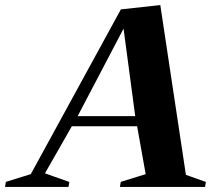

<svg xmlns="http://www.w3.org/2000/svg" viewBox="-91 -737 869 757"><path d="M-71.2 0 -67.8 -20 38.8 -53 25.8 -42 385.6 -700 541 -717 643.2 -39.6 633.6 -50.6 720.8 -19.6 717.4 0H381.8L385.2 -20L491.8 -53L484.8 -42L448.2 -247.2L458.4 -239.2H183L196.8 -247.2L79.6 -42L77.8 -56.6L182.4 -19.6L179 0ZM211 -271.2 206.6 -279.2H450.8L443.2 -271.2L393.2 -646H407.6Z"/></svg>

Font: Wittgenstein
Style: Italic
Weight: 400
Italic angle: -11°
Designer: Jörg Drees
Foundry: Jörg Drees
Version: Version 1.500